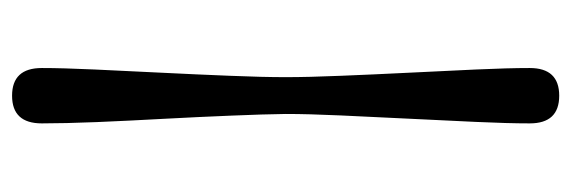

<svg xmlns="http://www.w3.org/2000/svg" viewBox="-342 -472 969 326"><g transform="rotate(-90 143.0 -309.5)"><path d="M112 -309.5Q111.5 -347 109.2 -401.5Q107 -456 103.8 -515.8Q100.5 -575.5 98.2 -630.2Q96 -685 96 -723.5Q96 -774 143 -774Q190 -774 190 -723.5Q190 -688 187.5 -633.8Q185 -579.5 182 -519.5Q179 -459.5 176.8 -403.8Q174.5 -348 174.5 -309.5Q174.5 -271 176.8 -216Q179 -161 182 -101Q185 -41 187.5 13.5Q190 68 190 105Q190 155 143 155Q96 155 96 105Q96 68 98.5 13.5Q101 -41 104 -101Q107 -161 109.5 -216Q112 -271 112 -309.5Z"/></g></svg>

Font: Fraunces 9pt S050 SemiBold
Style: Regular
Weight: 600
Version: Version 1.000; ttfautohint (v1.8.3)